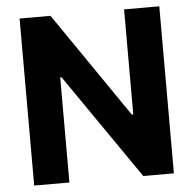

<svg xmlns="http://www.w3.org/2000/svg" viewBox="-52 -780 839 833"><g transform="rotate(-5 367.5 -364.0)"><path d="M671.9 -727.5V0H538.6L222.7 -457.5H216.8V0H63.5V-727.5H198.2L512.2 -270H518.6V-727.5Z"/></g></svg>

Font: Konkhmer Sleokchher
Style: Regular
Weight: 400
Designer: Suon May Sophanith
Version: Version 1.000; ttfautohint (v1.8.4.7-5d5b);gftools[0.9.23]